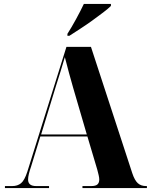

<svg xmlns="http://www.w3.org/2000/svg" viewBox="-20 -951 763 971"><path d="M5 0V-10H42Q69 -10 86.5 -24.5Q104 -39 118 -82L316 -714H440L649 -75Q661 -39 677 -24.5Q693 -10 719 -10H723V0H397V-10H441Q464 -10 473 -18.5Q482 -27 482 -43Q482 -52 479 -65Q476 -78 472 -93L422 -261H184L137 -108Q130 -88 126 -71.5Q122 -55 122 -43Q122 -10 163 -10H228V0ZM188 -271H419L350 -507Q341 -539 329 -582Q317 -625 308 -662Q298 -627 285.5 -587.5Q273 -548 262 -513ZM321 -780Q341 -811 364.5 -854Q388 -897 404 -931H541V-921Q528 -908 502.5 -888.5Q477 -869 446.5 -847Q416 -825 385 -805Q354 -785 331 -770H321Z"/></svg>

Font: Noto Serif Display SemiCondensed ExtraBold
Style: Regular
Weight: 800
Width: 4
Designer: Monotype Design Team
Foundry: Monotype Imaging Inc.
Version: Version 2.009